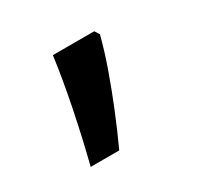

<svg xmlns="http://www.w3.org/2000/svg" viewBox="-68 -193 400 390"><g transform="rotate(-30 131.5 1.5)"><path d="M190 -116 197 -105Q188 -70 174.5 -32Q161 6 145.5 44Q130 82 113 119H46Q61 60 73.5 -2Q86 -64 93 -116Z"/></g></svg>

Font: ltelugu85
Style: Book
Weight: 400
Designer: Jelle Bosma - Monotype Design Team
Foundry: Monotype Imaging Inc.
Version: Version 2.003